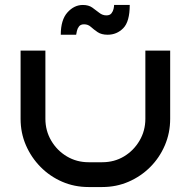

<svg xmlns="http://www.w3.org/2000/svg" viewBox="-20 -754 769 774"><path d="M666 -550V-275Q666 -218 644.5 -168Q623 -118 585.5 -80.5Q548 -43 498.5 -21.5Q449 0 392 0H337Q280 0 230.5 -21.5Q181 -43 143.5 -81Q106 -119 84.5 -168.5Q63 -218 63 -275V-550H163V-275Q163 -227 186.5 -187Q210 -147 249.5 -123.5Q289 -100 337 -100H392Q441 -100 480 -123.5Q519 -147 542.5 -187Q566 -227 566 -275V-550ZM503 -734Q503 -667 477 -640.5Q451 -614 414 -614Q389 -614 373.5 -624.5Q358 -635 346.5 -645.5Q335 -656 319 -656Q305 -656 298.5 -647.5Q292 -639 290 -629Q288 -619 287 -614H225Q225 -674 252 -704Q279 -734 314 -734Q337 -734 352 -723.5Q367 -713 380 -702.5Q393 -692 409 -692Q423 -692 429.5 -700.5Q436 -709 438 -719Q440 -729 440 -734Z"/></svg>

Font: Bruno Ace SC
Style: Regular
Weight: 400
Version: Version 1.100; ttfautohint (v1.8.4.7-5d5b);gftools[0.9.27]